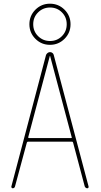

<svg xmlns="http://www.w3.org/2000/svg" viewBox="-20 -1010 540 1030"><path d="M312 -943.8Q286.1 -969.7 248.5 -969.7Q210.9 -969.7 184.6 -943.8Q158.2 -918 158.2 -879.9Q158.2 -841.8 184.6 -815.9Q210.9 -790 248.5 -790Q286.1 -790 312 -815.9Q337.9 -841.8 337.9 -879.9Q337.9 -918 312 -943.8ZM326.2 -801.8Q293.9 -769.5 248 -769.5Q202.1 -769.5 169.9 -801.8Q137.7 -834 137.7 -879.9Q137.7 -925.8 169.9 -958Q202.1 -990.2 248 -990.2Q293.9 -990.2 326.2 -958Q358.4 -925.8 358.4 -879.9Q358.4 -834 326.2 -801.8ZM131.8 -275.4Q129.9 -270.5 134.8 -269.5H361.3Q367.2 -269.5 364.3 -275.4L249 -709Q249 -710 248 -710Q247.1 -710 247.1 -709ZM47.9 0Q44.9 0 42.5 -2.9Q40 -5.9 41 -9.8L226.6 -713.9Q228.5 -720.7 234.9 -725.6Q241.2 -730.5 248.5 -730.5Q255.9 -730.5 261.7 -725.6Q267.6 -720.7 268.6 -713.9L455.1 -9.8Q456.1 -5.9 454.1 -2.9Q452.1 0 448.2 0Q439.5 0 434.6 -9.8L372.1 -245.1Q371.1 -250 366.2 -250H129.9Q126 -250 124 -245.1L60.5 -9.8Q57.6 0 47.9 0Z"/></svg>

Font: Rounded-L Mgen+ 2m thin
Style: Regular
Weight: 100
Designer: [Source Han Sans]
Ryoko NISHIZUKA  (kana & ideographs); Paul D. Hunt (Latin, Greek & Cyrillic); Wenlong ZHANG  (bopomofo
Version: Version 1.059.20150602